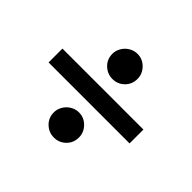

<svg xmlns="http://www.w3.org/2000/svg" viewBox="-120 -641 793 793"><g transform="rotate(45 276.5 -244.5)"><path d="M201 -74Q201 -88 207 -101.5Q213 -115 223 -125Q233 -135 246.5 -141Q260 -147 275 -147Q305 -147 326.5 -125Q348 -103 348 -74Q348 -42 326.5 -21Q305 0 275 0Q245 0 223 -21Q201 -42 201 -74ZM201 -416Q201 -430 207 -443.5Q213 -457 223 -467Q233 -477 246.5 -483Q260 -489 275 -489Q305 -489 326.5 -467Q348 -445 348 -416Q348 -384 326.5 -363Q305 -342 275 -342Q245 -342 223 -363Q201 -384 201 -416ZM513 -285V-204H40V-285Z"/></g></svg>

Font: Mukta ExtraBold
Style: Regular
Weight: 800
Designer: Girish Dalvi and Yashodeep Gholap
Foundry: Ek Type
Version: Version 2.538;PS 1.002;hotconv 16.6.51;makeotf.lib2.5.65220;